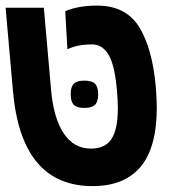

<svg xmlns="http://www.w3.org/2000/svg" viewBox="-22 -636 642 668"><path d="M23 -320.5 -2.5 -609H130.5L155.5 -325.5Q164 -225.5 199.5 -172.2Q235 -119 294 -119Q344.5 -119 366.2 -153Q388 -187 388 -258Q388 -287 385 -320.5Q377 -410.5 355.5 -446Q334 -481.5 298.5 -481.5Q247 -481.5 212.5 -464.5L205 -597Q250 -616.5 316 -616.5Q415.5 -616.5 461.8 -542.5Q508 -468.5 520 -334.5Q523.5 -290 523.5 -262.5Q523.5 -122.5 467 -55.5Q410.5 11.5 300 11.5Q51.5 11.5 23 -320.5ZM224 -308Q224 -334 234.8 -344.8Q245.5 -355.5 271 -355.5Q297.5 -355.5 308.5 -344.8Q319.5 -334 319.5 -308Q319.5 -282 308.5 -271.2Q297.5 -260.5 271 -260.5Q245.5 -260.5 234.8 -271.2Q224 -282 224 -308Z"/></svg>

Font: JuliaMono ExtraBold
Style: Italic
Weight: 800
Italic angle: -9°
Monospace: yes
Designer: cormullion
Foundry: corm
Version: Version 0.057; ttfautohint (v1.8.4)